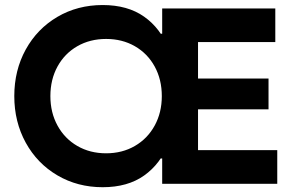

<svg xmlns="http://www.w3.org/2000/svg" viewBox="-20 -741 1185 774"><path d="M37.6 -353.5Q37.6 -457.5 83.7 -541.3Q129.9 -625 211.2 -672.9Q292.5 -720.7 394 -720.7Q494.6 -720.7 561 -673.8Q627.4 -627 658.7 -545.2Q689.9 -463.4 689.9 -353.5L602.1 -605H703.6V-102.1H602.1L689.9 -353.5Q689.9 -244.1 658.7 -162.4Q627.4 -80.6 561 -33.4Q494.6 13.7 394 13.7Q292.5 13.7 211.2 -34.2Q129.9 -82 83.7 -166Q37.6 -250 37.6 -353.5ZM632.3 -353.5Q632.3 -420.5 603.5 -473Q574.7 -525.4 523.7 -554.7Q472.7 -584 407.7 -584Q342.8 -584 291.7 -554.7Q240.7 -525.4 211.9 -473Q183.1 -420.5 183.1 -353.5Q183.1 -287.2 211.9 -234.7Q240.7 -182.1 291.7 -152.6Q342.8 -123 407.7 -123Q472.7 -123 523.7 -152.6Q574.7 -182.1 603.5 -234.7Q632.3 -287.2 632.3 -353.5ZM633.8 -707H778.3V0H633.8ZM776.4 -135.7H1097.7V0H776.4ZM776.4 -424.3H1062.5V-300.3H776.4ZM776.4 -707H1089.8V-571.3H776.4Z"/></svg>

Font: Wanted Sans Variable
Style: Regular
Weight: 400
Designer: Original Design by Kil Hyung-jin and Kang Hanbin, Wanted Lab, Inc; Hangeul from Source Han Sans by Jang Soo-young and Ka
Foundry: Wanted Lab, Inc.
Version: Version 1.003;Glyphs 3.2 (3227)